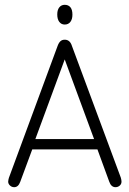

<svg xmlns="http://www.w3.org/2000/svg" viewBox="-20 -770 538 798"><path d="M385 -149 434 -15Q442 8 460 8Q470 8 477.5 1.5Q485 -5 485 -15Q485 -22 482 -32L279 -579Q275 -592 267.5 -598.5Q260 -605 249 -605Q238 -605 231 -598.5Q224 -592 219 -578L17 -31Q16 -27 15 -23Q14 -19 14 -15Q14 -6 21.5 1Q29 8 39 8Q56 8 64 -14L114 -149ZM371 -192H127L249 -523ZM249 -750Q235 -750 226.5 -739.5Q218 -729 218 -710Q218 -690 226.5 -679Q235 -668 249 -668Q264 -668 272.5 -679Q281 -690 281 -709Q281 -730 272.5 -740Q264 -750 249 -750Z"/></svg>

Font: Beiruti Light
Style: Regular
Weight: 300
Designer: Arlette Boutros
Foundry: Boutros
Version: Version 1.41